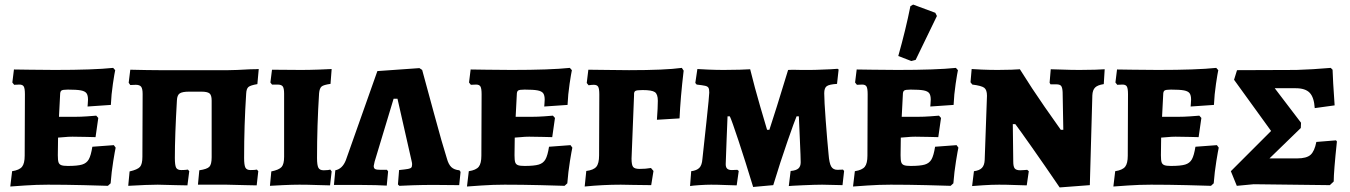

<svg xmlns="http://www.w3.org/2000/svg" viewBox="-20 -808 5906 840"><path d="M33 -59Q65 -64 76.5 -78.5Q88 -93 88 -127L89 -396Q89 -421 84 -429.5Q79 -438 65 -438L42 -437L34 -447L41 -504Q59 -504 110.5 -503Q162 -502 220 -502Q389 -502 475 -511L484 -501Q481 -488 474 -441.5Q467 -395 465 -349L363 -342Q363 -345 364 -354Q365 -363 365 -372Q365 -391 358.5 -400Q352 -409 334 -412.5Q316 -416 277 -416Q255 -416 249 -412Q243 -408 243 -394L238 -297H309Q334 -297 362 -299Q390 -301 401 -302L410 -292L398 -208Q388 -208 358.5 -209Q329 -210 297 -210Q279 -210 260 -208Q241 -206 234 -206Q233 -172 233 -129Q233 -107 236 -98Q239 -89 248 -85.5Q257 -82 277 -82Q319 -82 339 -88Q359 -94 368.5 -111Q378 -128 384 -166L478 -173L486 -162Q483 -149 475.5 -103Q468 -57 464 -6L452 5Q428 4 346 2Q264 0 190 0Q139 0 89 3.5Q39 7 25 8Z M547 -58Q582 -66 592.5 -78Q603 -90 603 -122L604 -397Q604 -420 597.5 -428.5Q591 -437 574 -437L550 -436L543 -446L550 -503Q632 -501 676 -501H979Q1009 -501 1077 -505Q1100 -505 1112 -506L1106 -440Q1076 -435 1067 -427.5Q1058 -420 1057 -398Q1048 -262 1048 -117Q1048 -86 1053.5 -75Q1059 -64 1076 -64Q1094 -64 1104 -66L1110 -59L1103 3L1054 2L972 0H846L852 -63Q886 -68 896 -78.5Q906 -89 906 -120V-368Q906 -392 896.5 -399.5Q887 -407 861 -407H807Q778 -407 766.5 -399.5Q755 -392 754 -369Q745 -215 745 -117Q745 -85 750.5 -74.5Q756 -64 773 -64Q790 -64 802 -66L808 -59L800 3L750 2L670 0Q628 0 541 5Z M1167 -58Q1201 -65 1212 -77.5Q1223 -90 1223 -122V-398Q1223 -422 1217 -430Q1211 -438 1194 -438H1170L1163 -447L1170 -503L1297 -502Q1333 -502 1374 -503.5Q1415 -505 1431 -506L1426 -441Q1396 -437 1387 -429.5Q1378 -422 1376 -400Q1367 -260 1367 -117Q1367 -85 1373 -74Q1379 -63 1396 -63Q1407 -63 1415 -64Q1423 -65 1425 -66L1431 -58L1424 3Q1408 3 1367 1.5Q1326 0 1290 0Q1259 0 1216.5 2Q1174 4 1161 5Z M1721 -1 1726 -64Q1755 -67 1765.5 -69Q1776 -71 1779.5 -75Q1783 -79 1783 -90Q1783 -95 1780 -107L1719 -376H1702L1619 -101Q1615 -83 1615 -82Q1615 -72 1621 -68.5Q1627 -65 1646 -65H1673L1678 -58L1672 4Q1660 3 1624 2Q1588 1 1547 1H1441L1447 -63Q1478 -69 1493 -107L1631 -497L1815 -510L1827 -502Q1840 -455 1878 -314.5Q1916 -174 1935 -115Q1942 -89 1954.5 -77Q1967 -65 1990 -63L1995 -56L1989 2L1878 1Q1831 1 1785.5 2.5Q1740 4 1727 5Z M2031 -59Q2063 -64 2074.5 -78.5Q2086 -93 2086 -127L2087 -396Q2087 -421 2082 -429.5Q2077 -438 2063 -438L2040 -437L2032 -447L2039 -504Q2057 -504 2108.5 -503Q2160 -502 2218 -502Q2387 -502 2473 -511L2482 -501Q2479 -488 2472 -441.5Q2465 -395 2463 -349L2361 -342Q2361 -345 2362 -354Q2363 -363 2363 -372Q2363 -391 2356.5 -400Q2350 -409 2332 -412.5Q2314 -416 2275 -416Q2253 -416 2247 -412Q2241 -408 2241 -394L2236 -297H2307Q2332 -297 2360 -299Q2388 -301 2399 -302L2408 -292L2396 -208Q2386 -208 2356.5 -209Q2327 -210 2295 -210Q2277 -210 2258 -208Q2239 -206 2232 -206Q2231 -172 2231 -129Q2231 -107 2234 -98Q2237 -89 2246 -85.5Q2255 -82 2275 -82Q2317 -82 2337 -88Q2357 -94 2366.5 -111Q2376 -128 2382 -166L2476 -173L2484 -162Q2481 -149 2473.5 -103Q2466 -57 2462 -6L2450 5Q2426 4 2344 2Q2262 0 2188 0Q2137 0 2087 3.5Q2037 7 2023 8Z M2545 -60Q2577 -64 2589 -78.5Q2601 -93 2601 -128L2602 -395Q2602 -420 2597 -428.5Q2592 -437 2578 -437Q2569 -437 2555 -435L2547 -445L2554 -503Q2606 -503 2637 -502L2732 -501Q2890 -501 2963 -511L2971 -499Q2957 -381 2953 -290L2854 -284Q2858 -338 2858 -367Q2858 -396 2845 -405Q2832 -414 2791 -414Q2766 -414 2759.5 -410Q2753 -406 2754 -392L2743 -114Q2743 -86 2750 -77.5Q2757 -69 2778 -69Q2805 -69 2828 -73L2839 -60L2829 2L2750 1Q2729 0 2696 0Q2618 0 2538 8Z M3173 -299H3163Q3162 -269 3159 -199.5Q3156 -130 3155 -90Q3155 -76 3161.5 -70Q3168 -64 3182 -64L3206 -65L3212 -60L3203 3Q3189 3 3154.5 1.5Q3120 0 3091 0Q3069 0 3039 2Q3009 4 2999 6L3004 -59Q3028 -62 3039.5 -73.5Q3051 -85 3053 -112Q3058 -157 3070.5 -273.5Q3083 -390 3083 -403Q3083 -418 3079.5 -424Q3076 -430 3065.5 -432.5Q3055 -435 3028 -438L3022 -445L3031 -506Q3044 -505 3079 -503.5Q3114 -502 3146 -502Q3182 -502 3216 -503Q3250 -504 3262 -505Q3282 -424 3305.5 -343.5Q3329 -263 3336 -240H3346Q3354 -263 3379 -343Q3404 -423 3428 -502Q3447 -503 3461.5 -502.5Q3476 -502 3486 -502H3515Q3548 -502 3564 -503Q3592 -504 3614.5 -505Q3637 -506 3644 -507L3649 -504L3642 -441Q3608 -439 3597 -431Q3586 -423 3586 -400Q3586 -368 3592.5 -281Q3599 -194 3605 -133Q3608 -94 3616.5 -79.5Q3625 -65 3644 -65L3668 -66L3673 -60L3666 2L3577 0Q3547 0 3492 2.5Q3437 5 3431 6L3439 -60Q3463 -62 3473 -71Q3483 -80 3483 -98Q3483 -119 3479.5 -195.5Q3476 -272 3475 -299H3465Q3457 -281 3425.5 -190.5Q3394 -100 3363 2L3275 10Q3241 -102 3211 -192.5Q3181 -283 3173 -299Z M3720 -59Q3752 -64 3763.5 -78.5Q3775 -93 3775 -127L3776 -396Q3776 -421 3771 -429.5Q3766 -438 3752 -438L3729 -437L3721 -447L3728 -504Q3746 -504 3797.5 -503Q3849 -502 3907 -502Q4076 -502 4162 -511L4171 -501Q4168 -488 4161 -441.5Q4154 -395 4152 -349L4050 -342Q4050 -345 4051 -354Q4052 -363 4052 -372Q4052 -391 4045.5 -400Q4039 -409 4021 -412.5Q4003 -416 3964 -416Q3942 -416 3936 -412Q3930 -408 3930 -394L3925 -297H3996Q4021 -297 4049 -299Q4077 -301 4088 -302L4097 -292L4085 -208Q4075 -208 4045.5 -209Q4016 -210 3984 -210Q3966 -210 3947 -208Q3928 -206 3921 -206Q3920 -172 3920 -129Q3920 -107 3923 -98Q3926 -89 3935 -85.5Q3944 -82 3964 -82Q4006 -82 4026 -88Q4046 -94 4055.5 -111Q4065 -128 4071 -166L4165 -173L4173 -162Q4170 -149 4162.5 -103Q4155 -57 4151 -6L4139 5Q4115 4 4033 2Q3951 0 3877 0Q3826 0 3776 3.5Q3726 7 3712 8ZM3910 -563Q3943 -680 3963 -781L3975 -788L4072 -752L4079 -738L3986 -546L3967 -541Z M4629 -405Q4628 -425 4622.5 -432Q4617 -439 4602 -439H4576L4572 -446L4577 -505Q4591 -505 4628.5 -503.5Q4666 -502 4703 -502Q4739 -502 4770.5 -503Q4802 -504 4813 -505L4809 -440Q4782 -436 4771 -425Q4760 -414 4759 -391L4748 2L4616 12Q4550 -85 4494 -164.5Q4438 -244 4422 -265H4411L4413 -101Q4413 -79 4419.5 -71Q4426 -63 4444 -63Q4452 -63 4461.5 -64Q4471 -65 4474 -65L4481 -59L4472 3Q4458 3 4421.5 1.5Q4385 0 4351 0Q4319 0 4281.5 2.5Q4244 5 4233 6L4241 -59Q4265 -62 4276 -73.5Q4287 -85 4288 -108L4298 -389Q4298 -415 4286 -424Q4274 -433 4234 -438L4226 -448L4231 -506Q4241 -505 4276 -503.5Q4311 -502 4345 -502Q4377 -502 4405 -503Q4433 -504 4442 -505Q4495 -420 4550 -341Q4605 -262 4621 -240H4632Z M4859 -59Q4891 -64 4902.5 -78.5Q4914 -93 4914 -127L4915 -396Q4915 -421 4910 -429.5Q4905 -438 4891 -438L4868 -437L4860 -447L4867 -504Q4885 -504 4936.5 -503Q4988 -502 5046 -502Q5215 -502 5301 -511L5310 -501Q5307 -488 5300 -441.5Q5293 -395 5291 -349L5189 -342Q5189 -345 5190 -354Q5191 -363 5191 -372Q5191 -391 5184.5 -400Q5178 -409 5160 -412.5Q5142 -416 5103 -416Q5081 -416 5075 -412Q5069 -408 5069 -394L5064 -297H5135Q5160 -297 5188 -299Q5216 -301 5227 -302L5236 -292L5224 -208Q5214 -208 5184.5 -209Q5155 -210 5123 -210Q5105 -210 5086 -208Q5067 -206 5060 -206Q5059 -172 5059 -129Q5059 -107 5062 -98Q5065 -89 5074 -85.5Q5083 -82 5103 -82Q5145 -82 5165 -88Q5185 -94 5194.5 -111Q5204 -128 5210 -166L5304 -173L5312 -162Q5309 -149 5301.5 -103Q5294 -57 5290 -6L5278 5Q5254 4 5172 2Q5090 0 5016 0Q4965 0 4915 3.5Q4865 7 4851 8Z M5365 -59 5541 -235 5379 -459 5392 -501 5652 -502Q5721 -504 5802 -511L5810 -503Q5811 -461 5819 -347L5732 -335Q5729 -382 5710 -402Q5691 -422 5649 -422H5557L5672 -271L5671 -248L5534 -115H5655Q5696 -115 5713.5 -130.5Q5731 -146 5739 -187L5825 -194L5829 -189Q5815 -57 5815 -14L5798 2L5465 -2L5391 5Z"/></svg>

Font: Alegreya SC ExtraBold
Style: Regular
Weight: 800
Designer: Juan Pablo del Peral
Foundry: Huerta Tipografica
Version: Version 2.007; ttfautohint (v1.6)